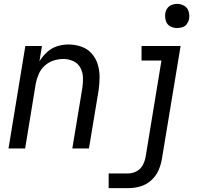

<svg xmlns="http://www.w3.org/2000/svg" viewBox="-20 -768 1048 993"><path d="M896 -623Q910 -623 924 -627.5Q938 -632 946.5 -644Q955 -656 958 -670Q961 -690 955.5 -709Q950 -728 933 -738Q916 -748 896 -748Q883 -748 869 -743Q855 -738 846 -726Q837 -714 835 -700Q832 -680 837.5 -661Q843 -642 859.5 -632.5Q876 -623 896 -623ZM24 0H110L165 -336Q170 -361 180.5 -385.5Q191 -410 211.5 -428.5Q232 -447 257.5 -455Q283 -463 308 -463Q335 -463 359 -452Q383 -441 395.5 -418Q408 -395 409 -368Q410 -341 406 -314L354 0H440L490 -301Q495 -336 495 -370.5Q495 -405 485 -436.5Q475 -468 453.5 -492Q432 -516 400 -527Q368 -538 334 -538Q305 -538 276 -529Q247 -520 223.5 -498.5Q200 -477 184 -451L197 -530H111ZM542 205H644Q674 205 704.5 196.5Q735 188 760 166.5Q785 145 798.5 115.5Q812 86 817 56L914 -530H712V-455H815L733 44Q729 66 718 86.5Q707 107 686 118Q665 129 644 129H542Z"/></svg>

Font: Iosevka Sparkle
Style: Italic
Weight: 400
Italic angle: -9°
Designer: Belleve Invis
Foundry: Belleve Invis
Version: Version 4.5.0; ttfautohint (v1.8.3)